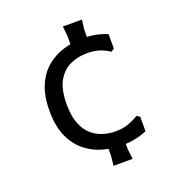

<svg xmlns="http://www.w3.org/2000/svg" viewBox="-127 -797 827 899"><g transform="rotate(-20 286.5 -347.0)"><path d="M286 0 291 -50V-129H375V-50L381 0ZM291 -572V-645L286 -694H381L375 -644V-572ZM356 -76Q311 -76 264.5 -88.5Q218 -101 179 -131.5Q140 -162 116 -213.5Q92 -265 92 -343Q92 -418 114 -469Q136 -520 173.5 -551Q211 -582 258 -596Q305 -610 355 -610Q392 -610 421 -604Q450 -598 475 -587V-515L459 -505Q435 -522 408 -530Q381 -538 348 -538Q304 -538 265 -520.5Q226 -503 202 -461Q178 -419 178 -345Q178 -286 193.5 -247.5Q209 -209 234.5 -187.5Q260 -166 290.5 -157Q321 -148 350 -148Q388 -148 417.5 -159Q447 -170 466 -183L482 -173V-101Q454 -89 422.5 -82.5Q391 -76 356 -76Z"/></g></svg>

Font: AR One Sans
Style: Regular
Weight: 400
Designer: Niteesh Yadav
Foundry: Niteesh Yadav
Version: Version 1.001;gftools[0.9.33]